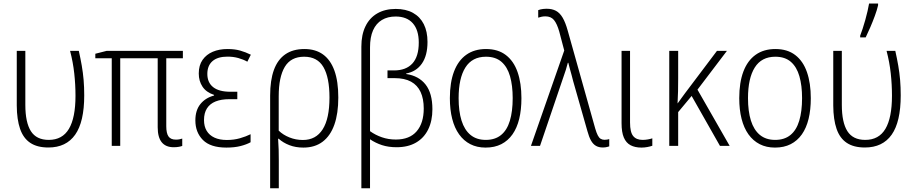

<svg xmlns="http://www.w3.org/2000/svg" viewBox="-20 -815 5106 1073"><path d="M250.5 9.3Q188 9.3 149.2 -16.6Q110.4 -42.5 92.3 -94.7Q74.2 -147 73.7 -225.1V-530.8H121.6V-229Q121.6 -130.9 152.6 -82Q183.6 -33.2 252.4 -33.2Q328.6 -33.2 365.2 -95Q401.9 -156.7 401.9 -279.8Q401.9 -342.3 395 -404.8Q388.2 -467.3 371.6 -530.8H420.4Q430.2 -487.3 437 -448Q443.8 -408.7 447.3 -368.4Q450.7 -328.1 450.7 -281.7Q450.7 -133.8 400.1 -62.3Q349.6 9.3 250.5 9.3Z M962.9 -34.7Q974.1 -34.7 982.7 -36.4Q991.2 -38.1 998.5 -40.5V0.5Q992.7 2.9 980 5.4Q967.3 7.8 950.7 7.8Q906.2 7.8 883.8 -20Q861.3 -47.9 861.3 -104V-489.3H651.9V0H604.5V-489.3H512.7V-514.6L576.2 -530.8H1002V-489.3H909.2V-109.9Q909.2 -70.3 921.6 -52.5Q934.1 -34.7 962.9 -34.7Z M1306.2 -302.2V-260.7H1261.7Q1216.3 -260.7 1184.8 -248Q1153.3 -235.4 1136.7 -209.5Q1120.1 -183.6 1120.1 -144Q1120.1 -108.9 1135 -84Q1149.9 -59.1 1178.5 -45.9Q1207 -32.7 1248 -32.7Q1287.6 -32.7 1321.3 -42.5Q1355 -52.2 1380.4 -64.9V-20Q1357.4 -7.3 1324 1.2Q1290.5 9.8 1245.1 9.8Q1156.2 9.8 1114 -32.7Q1071.8 -75.2 1071.8 -142.1Q1071.8 -198.7 1099.9 -233.4Q1127.9 -268.1 1176.3 -281.2V-284.7Q1132.3 -299.3 1111.6 -330.8Q1090.8 -362.3 1090.8 -404.3Q1090.8 -450.2 1112.1 -480.5Q1133.3 -510.7 1169.4 -525.9Q1205.6 -541 1251 -541Q1291.5 -541 1321.8 -532.5Q1352.1 -523.9 1381.8 -509.3L1362.3 -470.2Q1339.8 -482.9 1311.8 -490.7Q1283.7 -498.5 1251.5 -498.5Q1196.3 -498.5 1167.5 -473.4Q1138.7 -448.2 1138.7 -401.9Q1138.7 -354 1171.1 -328.1Q1203.6 -302.2 1268.1 -302.2Z M1870.6 -270Q1870.6 -180.7 1848.6 -118.4Q1826.7 -56.2 1783.2 -23.2Q1739.7 9.8 1675.3 9.8Q1632.3 9.8 1597.4 -3.7Q1562.5 -17.1 1537.6 -39.6H1534.2Q1536.6 -7.3 1537.4 22Q1538.1 51.3 1538.1 82V237.3H1489.7V-281.2Q1489.7 -366.2 1510.7 -424.1Q1531.7 -481.9 1574.5 -511.5Q1617.2 -541 1681.2 -541Q1743.2 -541 1785.2 -510.7Q1827.1 -480.5 1848.9 -420.4Q1870.6 -360.4 1870.6 -270ZM1679.7 -498Q1605.5 -498 1571.5 -441.2Q1537.6 -384.3 1537.6 -277.3V-85Q1561.5 -61.5 1597.2 -47.1Q1632.8 -32.7 1672.9 -32.7Q1745.6 -32.7 1783.4 -92.5Q1821.3 -152.3 1821.3 -270Q1821.3 -381.8 1787.6 -439.9Q1753.9 -498 1679.7 -498Z M2191.4 -765.1Q2248 -765.1 2287.8 -743.2Q2327.6 -721.2 2348.4 -679.9Q2369.1 -638.7 2369.1 -580.6Q2369.1 -504.4 2337.6 -459.5Q2306.2 -414.6 2250 -404.3V-401.4Q2320.3 -391.1 2358.4 -342.5Q2396.5 -293.9 2396.5 -204.6Q2396.5 -139.6 2373 -91.8Q2349.6 -43.9 2304.9 -18.1Q2260.3 7.8 2196.3 7.8Q2150.9 7.8 2115 -3.9Q2079.1 -15.6 2047.9 -36.6V237.3H1999.5V-554.2Q1999.5 -621.1 2022.5 -668.2Q2045.4 -715.3 2088.6 -740.2Q2131.8 -765.1 2191.4 -765.1ZM2190.9 -722.7Q2146.5 -722.7 2114.3 -703.4Q2082 -684.1 2064.9 -645.8Q2047.9 -607.4 2047.9 -550.3V-82Q2077.6 -60.5 2114 -47.9Q2150.4 -35.2 2191.9 -35.2Q2269 -35.2 2308.6 -81.3Q2348.1 -127.4 2348.1 -208.5Q2348.1 -262.7 2330.6 -300.8Q2313 -338.9 2277.1 -358.6Q2241.2 -378.4 2184.1 -378.4H2145.5V-421.4H2182.1Q2249 -421.4 2284.7 -460.2Q2320.3 -499 2320.3 -577.1Q2320.3 -647.5 2286.9 -685.1Q2253.4 -722.7 2190.9 -722.7Z M2894 -266.1Q2894 -201.7 2881.6 -150.6Q2869.1 -99.6 2844 -64Q2818.8 -28.3 2781.5 -9.3Q2744.1 9.8 2693.8 9.8Q2645.5 9.8 2608.4 -9.3Q2571.3 -28.3 2545.7 -64.2Q2520 -100.1 2507.1 -151.1Q2494.1 -202.1 2494.1 -266.6Q2494.1 -354 2517.3 -415.3Q2540.5 -476.6 2585.7 -508.8Q2630.9 -541 2696.3 -541Q2763.2 -541 2807.1 -507.3Q2851.1 -473.6 2872.6 -411.9Q2894 -350.1 2894 -266.1ZM2543 -266.6Q2543 -193.4 2559.3 -141.1Q2575.7 -88.9 2609.4 -61Q2643.1 -33.2 2694.8 -33.2Q2746.6 -33.2 2780 -60.3Q2813.5 -87.4 2829.3 -139.9Q2845.2 -192.4 2845.2 -266.6Q2845.2 -336.9 2830.3 -388.9Q2815.4 -440.9 2782.5 -469.5Q2749.5 -498 2695.8 -498Q2618.7 -498 2580.8 -437.7Q2543 -377.4 2543 -266.6Z M2947.3 0 3133.3 -532.7 3105.5 -638.2Q3092.8 -682.6 3075.9 -703.1Q3059.1 -723.6 3027.8 -723.6Q3015.1 -723.6 3005.6 -721.2Q2996.1 -718.8 2987.8 -716.3V-758.3Q2994.1 -760.7 3001 -762.5Q3007.8 -764.2 3016.4 -765.1Q3024.9 -766.1 3034.7 -766.1Q3065.4 -766.1 3086.9 -754.6Q3108.4 -743.2 3124.3 -716.3Q3140.1 -689.5 3152.8 -643.6L3306.6 -96.2Q3313.5 -72.8 3320.6 -58.8Q3327.6 -44.9 3336.9 -39.3Q3346.2 -33.7 3358.4 -33.7Q3366.2 -33.7 3373 -34.9Q3379.9 -36.1 3384.8 -37.6V2.9Q3379.9 4.4 3374.8 5.9Q3369.6 7.3 3363.5 8.3Q3357.4 9.3 3349.1 9.3Q3326.2 9.3 3310.1 -0.2Q3293.9 -9.8 3282.7 -29.8Q3271.5 -49.8 3262.7 -82.5L3183.1 -361.8Q3178.2 -381.3 3174.3 -395.8Q3170.4 -410.2 3167.2 -421.6Q3164.1 -433.1 3161.4 -443.1Q3158.7 -453.1 3156.2 -463.9H3153.3Q3148.4 -444.8 3142.3 -425Q3136.2 -405.3 3128.9 -385.3L2998 0Z M3501 -530.8V-130.4Q3501 -76.2 3518.6 -54.7Q3536.1 -33.2 3571.3 -33.2Q3585.9 -33.2 3601.1 -35.9Q3616.2 -38.6 3625.5 -42V-0.5Q3613.3 3.9 3597.2 6.8Q3581.1 9.8 3564.5 9.8Q3528.8 9.8 3503.9 -3.4Q3479 -16.6 3466.3 -46.4Q3453.6 -76.2 3453.6 -126.5V-530.8Z M4042.5 -530.8 3877.9 -314 4057.6 0H4003.4L3845.2 -278.8L3770 -188.5V0H3720.2V-530.8H3770V-377Q3770 -340.8 3769.3 -305.4Q3768.6 -270 3766.6 -237.8H3767.6Q3778.8 -252.9 3788.1 -266.4Q3797.4 -279.8 3808.6 -294.4L3986.8 -530.8Z M4511.2 -266.1Q4511.2 -201.7 4498.8 -150.6Q4486.3 -99.6 4461.2 -64Q4436 -28.3 4398.7 -9.3Q4361.3 9.8 4311 9.8Q4262.7 9.8 4225.6 -9.3Q4188.5 -28.3 4162.8 -64.2Q4137.2 -100.1 4124.3 -151.1Q4111.3 -202.1 4111.3 -266.6Q4111.3 -354 4134.5 -415.3Q4157.7 -476.6 4202.9 -508.8Q4248 -541 4313.5 -541Q4380.4 -541 4424.3 -507.3Q4468.3 -473.6 4489.7 -411.9Q4511.2 -350.1 4511.2 -266.1ZM4160.2 -266.6Q4160.2 -193.4 4176.5 -141.1Q4192.9 -88.9 4226.6 -61Q4260.3 -33.2 4312 -33.2Q4363.8 -33.2 4397.2 -60.3Q4430.7 -87.4 4446.5 -139.9Q4462.4 -192.4 4462.4 -266.6Q4462.4 -336.9 4447.5 -388.9Q4432.6 -440.9 4399.7 -469.5Q4366.7 -498 4313 -498Q4235.8 -498 4198 -437.7Q4160.2 -377.4 4160.2 -266.6Z M4813.5 9.3Q4751 9.3 4712.2 -16.6Q4673.3 -42.5 4655.3 -94.7Q4637.2 -147 4636.7 -225.1V-530.8H4684.6V-229Q4684.6 -130.9 4715.6 -82Q4746.6 -33.2 4815.4 -33.2Q4891.6 -33.2 4928.2 -95Q4964.8 -156.7 4964.8 -279.8Q4964.8 -342.3 4958 -404.8Q4951.2 -467.3 4934.6 -530.8H4983.4Q4993.2 -487.3 5000 -448Q5006.8 -408.7 5010.3 -368.4Q5013.7 -328.1 5013.7 -281.7Q5013.7 -133.8 4963.1 -62.3Q4912.6 9.3 4813.5 9.3ZM4787.1 -606V-615.7Q4793.5 -631.8 4801 -654.8Q4808.6 -677.7 4815.7 -703.4Q4822.8 -729 4828.4 -753.2Q4834 -777.3 4836.9 -795.4H4887.2V-785.2Q4880.9 -758.3 4869.1 -726.3Q4857.4 -694.3 4843.8 -662.8Q4830.1 -631.3 4817.9 -606Z"/></svg>

Font: Open Sans SemiCondensed Light
Style: Regular
Weight: 300
Width: 4
Designer: Monotype Design Team
Foundry: Monotype Imaging Inc.
Version: Version 3.000